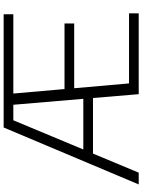

<svg xmlns="http://www.w3.org/2000/svg" viewBox="116 -896 780 1052"><g transform="rotate(-90 506.0 -370.0)"><path d="M21.5 0 333.5 -740H954V-687H519.5L544 -406.5H903.5V-353.5H548.5L575 -53H959V0H516L495 -250.5H190.5L86 0ZM373 -687 213 -303.5H490.5L458 -687Z"/></g></svg>

Font: Encode Sans Expanded Expanded Light
Style: Regular
Weight: 300
Width: 7
Designer: Multiple Designers
Foundry: Impallari Type
Version: Version 3.000; ttfautohint (v1.8.3) -l 8 -r 50 -G 200 -x 14 